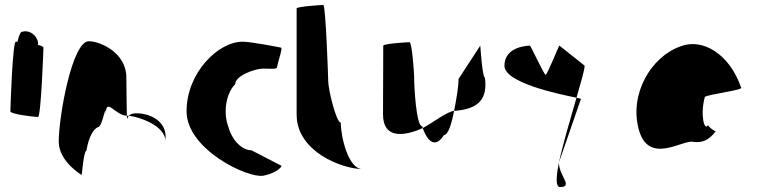

<svg xmlns="http://www.w3.org/2000/svg" viewBox="-20 -723 3073 778"><path d="M22 -272C22 -260 121 -249 134 -249C146 -249 156 -518 156 -530C156 -534 147 -538 134 -541C135 -548 134 -556 130 -564C120 -588 92 -602 69 -594C63 -594 56 -578 51 -554H44C31 -554 22 -284 22 -272Z M218 -149C218 -68 311 -14 311 -14C311 -6 319 -112 330 -112C340 -171 359 -200 377 -208C396 -208 409 -314 409 -261C409 -331 445 -256 494 -254C494 -281 492 -346 492 -409C492 -510 385 -556 340 -556C272 -556 218 -250 218 -149ZM494 -254C495 -246 494 -242 495 -241C495 -237 495 -246 502 -254ZM502 -254C541 -250 651 -215 651 -149V-170C651 -228 595 -264 531 -264C516 -264 507 -259 502 -254Z M736 -272C736 -118 983 0 1047 -11C1104 -22 1127 -52 1119 -52L999 -114C963 -114 922 -150 905 -210C883 -270 897 -346 933 -382C933 -416 1013 -445 1046 -445C1080 -445 1103 -441 1103 -452C1103 -462 1127 -530 1119 -530C1119 -530 1000 -554 963 -554C864 -554 736 -428 736 -272Z M1182 -258C1182 -108 1368 -38 1448 -38C1392 -38 1361 -167 1361 -226C1342 -227 1310 -361 1310 -394C1310 -401 1300 -703 1290 -703C1280 -703 1182 -696 1182 -689Z M1532 -260C1532 -158 1619 -171 1693 -204C1692 -206 1692 -209 1691 -211C1667 -211 1658 -366 1658 -416C1658 -424 1650 -552 1639 -552C1629 -552 1533 -546 1533 -538C1533 -538 1532 -340 1532 -260ZM1693 -204C1716 -139 1749 -127 1779 -176C1796 -176 1810 -221 1820 -274C1791 -270 1740 -230 1693 -204ZM1820 -274H1825C1920 -282 1956 -322 1945 -408C1934 -408 1926 -546 1926 -538L1838 -403C1838 -370 1829 -319 1820 -274Z M2024 -457C2024 -387 2244 -342 2316 -327C2334 -390 2349 -440 2349 -457L2247 -538C2247 -546 2198 -420 2191 -420C2184 -420 2127 -546 2127 -538C2127 -538 2024 -538 2024 -457ZM2245 -65C2233 -6 2231 35 2249 35C2306 35 2243 -12 2245 -65ZM2245 -65 2334 -322C2334 -323 2327 -325 2316 -327C2292 -244 2261 -140 2245 -65ZM2245 -65Z M2569 -196C2610 -52 2749 -160 2790 -148C2822 -144 2851 -152 2880 -191C2872 -193 2847 -212 2849 -217C2835 -188 2816 -257 2836 -330C2844 -340 2993 -358 2983 -368C2936 -506 2825 -570 2737 -535C2618 -493 2528 -341 2569 -196ZM2849 -217C2849 -217 2849 -218 2849 -218C2849 -218 2849 -217 2849 -217ZM2881 -192 2880 -191C2882 -191 2882 -191 2881 -190Z"/></svg>

Font: Ampere
Style: SCSuCnd
Weight: 400
Version: Version 1